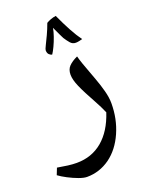

<svg xmlns="http://www.w3.org/2000/svg" viewBox="-163 -758 679 897"><g transform="rotate(-20 176.0 -309.5)"><path d="M111 69Q95 69 70.5 60Q46 51 21 38Q-4 25 -20 13L-7 -20Q21 -15 44.5 -12Q68 -9 88 -9Q163 -9 216.5 -54Q270 -99 298 -184Q291 -200 283.5 -215.5Q276 -231 267 -247Q233 -308 217 -344.5Q201 -381 201 -406Q201 -432 216 -447.5Q231 -463 259 -476Q263 -460 271 -437Q279 -414 288 -390.5Q297 -367 304 -347Q317 -312 326 -278Q335 -244 335 -216Q335 -138 305.5 -71.5Q276 -5 225 32Q173 69 111 69ZM153 -524Q145 -525 138 -532Q131 -539 131 -553Q131 -558 139.5 -575Q148 -592 160 -617.5Q172 -643 182 -671Q192 -677 204 -681.5Q216 -686 230 -688Q251 -642 270.5 -606Q290 -570 309 -544Q302 -542 292.5 -540Q283 -538 276 -538Q260 -538 249.5 -550Q239 -562 228 -579Q224 -587 216.5 -602.5Q209 -618 199 -640Q196 -622 188 -599Q180 -576 170.5 -556Q161 -536 153 -524Z"/></g></svg>

Font: Noto Naskh Arabic UI
Style: Regular
Weight: 400
Designer: Monotype Design Team, David Williams, Mohamad Dakak and Nizar Qandah
Foundry: Monotype Imaging Inc.
Version: Version 2.014